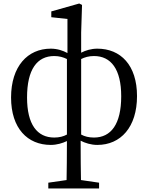

<svg xmlns="http://www.w3.org/2000/svg" viewBox="-20 -811 844 1093"><path d="M361 -45C341 -34 317 -28 289 -28C191 -28 134 -103 134 -256C134 -416 191 -492 289 -492C317 -492 341 -485 361 -475ZM442 -475C462 -485 486 -492 515 -492C612 -492 670 -417 670 -263C670 -104 612 -28 515 -28C486 -28 462 -34 442 -45ZM442 -626 447 -783 431 -791 272 -746V-713L364 -703V-509C339 -523 306 -534 269 -534C137 -534 43 -433 43 -256C43 -80 137 14 269 14C304 14 336 4 361 -8C361 85 360 152 359 214L255 229V262H544V229L441 214C440 154 439 91 439 -10C464 3 498 14 534 14C667 14 760 -87 760 -264C760 -440 667 -534 534 -534C499 -534 467 -524 442 -511Z"/></svg>

Font: Source Han Serif JP Medium
Style: Regular
Weight: 500
Designer: Ryoko NISHIZUKA 西塚涼子 (kana & ideographs); Frank Grießhammer (Latin, Greek & Cyrillic); Wenlong ZHANG 张文龙 (bopomofo); San
Foundry: Adobe Systems Incorporated
Version: Version 1.001;PS 1.001;hotconv 16.6.54;makeotf.lib2.5.65590